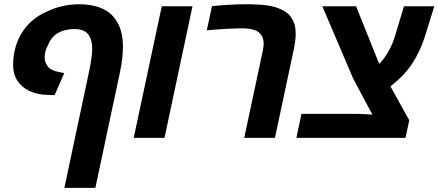

<svg xmlns="http://www.w3.org/2000/svg" viewBox="-20 -662 2105 922"><path d="M422.9 -427.7Q422.9 -472.2 403.3 -497.3Q383.8 -522.5 336.9 -522.5Q308.6 -522.5 284.9 -514.9Q261.2 -507.3 245.6 -495.1Q234.9 -486.3 225.8 -473.9Q216.8 -461.4 211.4 -447.3Q194.3 -418 194.3 -386.2Q194.3 -372.6 199.2 -360.6Q204.1 -348.6 212.4 -339.4Q219.7 -331.5 231.9 -325.7Q244.1 -319.8 259.8 -316.9L288.6 -311L242.2 -205.1L209 -206.1Q158.2 -207.5 120.8 -225.3Q83.5 -243.2 63.2 -274.9Q43 -306.6 43 -349.1Q43 -365.7 44.2 -379.4Q45.4 -393.1 49.8 -415.5Q63.5 -480.5 102.3 -529.1Q141.1 -577.6 200.2 -604Q275.4 -641.6 360.8 -641.6Q413.6 -641.6 455.1 -627.2Q496.6 -612.8 522.9 -584Q548.8 -553.7 559.6 -517.8Q570.3 -481.9 570.3 -436.5Q570.3 -382.3 556.2 -315.9L438 240.2H289.1L407.2 -315.9Q422.9 -389.6 422.9 -427.7Z M756.8 -631.8H904.3L770 0H622.1Z M1246.1 -452.6Q1246.1 -484.9 1226.1 -503.4Q1216.8 -513.2 1199.7 -518.6Q1178.7 -525.9 1144.5 -525.9Q1078.6 -525.9 973.1 -516.6L998 -632.8Q1094.2 -641.6 1158.2 -641.6Q1226.1 -641.6 1264.9 -635.7Q1303.7 -629.9 1332.5 -615.7Q1373 -597.7 1390.6 -555.7Q1396.5 -541.5 1398.2 -527.3Q1399.9 -513.2 1399.9 -496.6Q1399.9 -467.3 1389.6 -419.4L1300.3 0H1152.8L1242.2 -419.4Q1246.1 -439 1246.1 -452.6Z M1427.7 -115.2H1703.1L1768.1 -111.8L1675.8 -285.2L1527.8 -631.8H1689.9L1795.4 -369.1L1801.8 -355.5Q1854 -411.6 1877.9 -492.7L1919.9 -631.8H2065.4L2026.4 -505.4Q2006.8 -439.9 1979 -389.4Q1951.2 -338.9 1918 -304.2Q1889.6 -274.4 1855 -247.1L1945.3 -84.5L1927.2 0H1403.3Z"/></svg>

Font: Viking Open Sans
Style: Bold Italic
Weight: 700
Italic angle: -12°
Foundry: Ascender Corporation
Version: Version 2.000